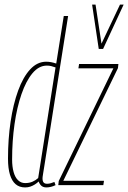

<svg xmlns="http://www.w3.org/2000/svg" viewBox="-20 -810 561 840"><path d="M183 10Q174 10 167.5 7Q161 4 156.5 -2Q152 -8 149 -16Q142 -9 132.5 -3Q123 3 112.5 6.5Q102 10 90 10Q65 10 48.5 -4Q32 -18 23.5 -46Q15 -74 15 -116Q15 -202 26.5 -278.5Q38 -355 59.5 -414Q81 -473 112 -506.5Q143 -540 182 -540Q193 -540 203.5 -538Q214 -536 226 -532L259 -740H278Q259 -618 243.5 -522.5Q228 -427 217 -355Q206 -283 197.5 -231Q189 -179 183.5 -144Q178 -109 174.5 -87Q171 -65 169 -53Q167 -41 166.5 -36.5Q166 -32 166 -30Q166 -17 171 -11.5Q176 -6 186 -6Q194 -6 202.5 -8.5Q211 -11 218 -14L223 0Q213 5 202.5 7.5Q192 10 183 10ZM90 -9Q108 -9 122 -15Q136 -21 147 -31L223 -515Q212 -519 203.5 -521Q195 -523 185 -523Q150 -523 122 -489.5Q94 -456 74 -398Q54 -340 43.5 -266.5Q33 -193 33 -112Q33 -81 39.5 -57.5Q46 -34 59 -21.5Q72 -9 90 -9ZM235 0 237 -18 476 -511H323L326 -530H498L496 -512L257 -19H435L432 0ZM521 -790 431 -596H412L383 -790H398L424 -619L505 -790Z"/></svg>

Font: Georama ExtraCondensed Thin
Style: Italic
Weight: 100
Width: 2
Italic angle: -9°
Designer: Jean-Baptiste Levee
Foundry: Production Type
Version: Version 1.001